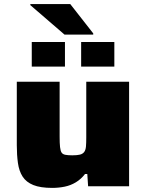

<svg xmlns="http://www.w3.org/2000/svg" viewBox="-20 -909 711 937"><path d="M235 8Q177 8 142.5 -6Q108 -20 90.5 -47Q73 -74 67.5 -113.5Q62 -153 62 -200V-510H271V-242Q271 -210 273 -191.5Q275 -173 280.5 -164.5Q286 -156 299 -153.5Q312 -151 333 -151Q357 -151 370.5 -154.5Q384 -158 391 -167.5Q398 -177 399.5 -194Q401 -211 401 -238V-510H610V0H410L406 -60H395Q376 -35 350.5 -19.5Q325 -4 295.5 2Q266 8 235 8ZM135 -584V-704H297V-584ZM376 -584V-704H538V-584ZM295 -740 128 -884V-889H323L435 -746V-740Z"/></svg>

Font: Saira Expanded ExtraBold
Style: Regular
Weight: 800
Width: 7
Designer: Hector Gatti with collaboration of the Omnibus-Type team
Foundry: Omnibus-Type
Version: Version 1.101